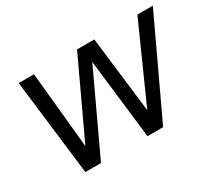

<svg xmlns="http://www.w3.org/2000/svg" viewBox="-105 -720 1018 915"><g transform="rotate(-30 404.5 -263.0)"><path d="M134 0 71 -526H155L196 -107L392 -526H487L537 -108L724 -526H809L562 0H476L425 -438L220 0Z"/></g></svg>

Font: DM Sans 9pt
Style: Italic
Weight: 400
Italic angle: -10°
Designer: Colophon Foundry, Jonny Pinhorn
Foundry: Colophon Foundry
Version: Version 4.004